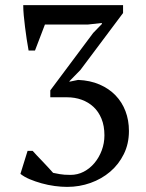

<svg xmlns="http://www.w3.org/2000/svg" viewBox="-20 -720 573 752"><path d="M256 -35Q284 -35 308 -47.5Q332 -60 350 -81.5Q368 -103 378.5 -131Q389 -159 389 -190Q389 -227 377.5 -255Q366 -283 346 -301.5Q326 -320 299.5 -329.5Q273 -339 242 -339H177V-366L345 -591L379 -626V-630L325 -624H156L117 -522H92Q88 -543 84.5 -567Q81 -591 78 -614.5Q75 -638 73 -660Q71 -682 71 -700H462V-669L295 -446L252 -402V-400L286 -407Q333 -405 370 -389Q407 -373 432.5 -346.5Q458 -320 471.5 -284.5Q485 -249 485 -207Q485 -157 465 -116.5Q445 -76 411.5 -47.5Q378 -19 334.5 -3.5Q291 12 243 12Q220 12 194 8.5Q168 5 143 -2Q118 -9 96.5 -18Q75 -27 60 -39L88 -129H108Q114 -122 124.5 -111Q135 -100 146.5 -88Q158 -76 169 -64Q180 -52 188 -43Q198 -41 214 -38Q230 -35 256 -35Z"/></svg>

Font: PT Serif
Style: Regular
Weight: 400
Designer: A.Korolkova, O.Umpeleva, V.Yefimov
Foundry: ParaType Ltd
Version: Version 1.000W OFL; ttfautohint (v1.6)